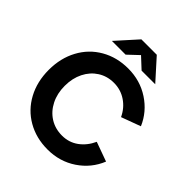

<svg xmlns="http://www.w3.org/2000/svg" viewBox="-245 -1052 1215 1215"><g transform="rotate(45 362.5 -444.5)"><path d="M34 -350Q34 -455 78.5 -537.5Q123 -620 203 -666Q283 -712 384 -712Q491 -712 575.5 -656.5Q660 -601 699 -510L569 -462Q543 -518 494 -551Q445 -584 384 -584Q324 -584 277 -554Q230 -524 203.5 -471Q177 -418 177 -350Q177 -282 204 -228.5Q231 -175 278.5 -145Q326 -115 387 -115Q449 -115 496.5 -149.5Q544 -184 571 -243L701 -196Q663 -102 578 -45Q493 12 385 12Q283 12 203 -34Q123 -80 78.5 -162.5Q34 -245 34 -350ZM381 -829 310 -762H187L312 -901H450L575 -762H453Z"/></g></svg>

Font: Oak Sans
Style: Bold
Weight: 700
Designer: Erik Kennedy, Walven
Foundry: Erik Kennedy, Walven
Version: Version 1.000